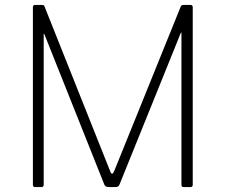

<svg xmlns="http://www.w3.org/2000/svg" viewBox="-20 -762 919 782"><path d="M123 0Q114 0 114 -10V-732Q114 -742 123 -742H149Q155 -742 158 -740.5Q161 -739 162 -734L429 -64Q433 -54 437 -54.5Q441 -55 445 -65L716 -735Q719 -742 727 -742H756Q765 -742 765 -732V-10Q765 0 756 0H729Q724 0 721.5 -2Q719 -4 719 -9V-627Q719 -631 718 -630Q717 -629 716 -627L467 -11Q463 0 451 0H424Q409 0 405 -10L161 -622Q160 -624 159 -624.5Q158 -625 158 -622V-9Q158 -5 155.5 -2.5Q153 0 148 0H123Z"/></svg>

Font: Libre Franklin Thin
Style: Regular
Weight: 100
Designer: Pablo Impallari, Rodrigo Fuenzalida, Nhung Nguyen
Foundry: Impallari Type
Version: Version 3.000